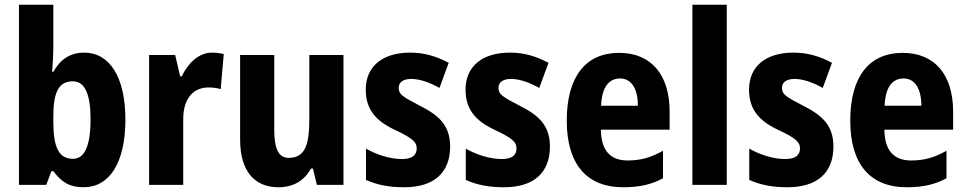

<svg xmlns="http://www.w3.org/2000/svg" viewBox="-20 -780 4077 810"><path d="M205 -577V-760H60V0H175L197 -58H205C239 -12 273 10 333 10C442 10 509 -94 509 -275C509 -456 442 -558 335 -558C276 -558 234 -529 205 -477H200C203 -516 205 -550 205 -577ZM287 -437C338 -437 362 -383 362 -277C362 -165 337 -110 288 -110C228 -110 205 -159 205 -265V-290C205 -387 226 -437 287 -437Z M874 -558C817 -558 771 -510 747 -458H740L719 -548H609V0H753V-278C753 -367 798 -411 859 -411C881 -411 898 -408 911 -404L924 -552C908 -556 890 -558 874 -558Z M1429 -548H1285V-279C1285 -173 1269 -114 1198 -114C1155 -114 1137 -153 1137 -233V-548H993V-191C993 -60 1052 10 1155 10C1215 10 1263 -16 1292 -69H1300L1317 0H1429Z M1879 -162C1879 -250 1832 -293 1755 -332C1678 -372 1662 -382 1662 -409C1662 -433 1681 -447 1715 -447C1752 -447 1795 -431 1834 -409L1873 -515C1820 -543 1770 -558 1710 -558C1595 -558 1523 -501 1523 -402C1523 -319 1565 -271 1642 -234C1722 -197 1738 -180 1738 -154C1738 -124 1717 -109 1675 -109C1627 -109 1569 -127 1524 -153V-21C1573 1 1624 10 1685 10C1812 10 1879 -52 1879 -162Z M2300 -162C2300 -250 2253 -293 2176 -332C2099 -372 2083 -382 2083 -409C2083 -433 2102 -447 2136 -447C2173 -447 2216 -431 2255 -409L2294 -515C2241 -543 2191 -558 2131 -558C2016 -558 1944 -501 1944 -402C1944 -319 1986 -271 2063 -234C2143 -197 2159 -180 2159 -154C2159 -124 2138 -109 2096 -109C2048 -109 1990 -127 1945 -153V-21C1994 1 2045 10 2106 10C2233 10 2300 -52 2300 -162Z M2592 -557C2452 -557 2371 -458 2371 -271C2371 -90 2453 10 2609 10C2678 10 2730 -2 2777 -28V-144C2726 -115 2682 -103 2628 -103C2553 -103 2516 -147 2515 -233H2805V-309C2805 -465 2727 -557 2592 -557ZM2596 -449C2644 -449 2671 -405 2671 -334H2516C2519 -414 2550 -449 2596 -449Z M3046 0V-760H2901V0Z M3496 -162C3496 -250 3449 -293 3372 -332C3295 -372 3279 -382 3279 -409C3279 -433 3298 -447 3332 -447C3369 -447 3412 -431 3451 -409L3490 -515C3437 -543 3387 -558 3327 -558C3212 -558 3140 -501 3140 -402C3140 -319 3182 -271 3259 -234C3339 -197 3355 -180 3355 -154C3355 -124 3334 -109 3292 -109C3244 -109 3186 -127 3141 -153V-21C3190 1 3241 10 3302 10C3429 10 3496 -52 3496 -162Z M3788 -557C3648 -557 3567 -458 3567 -271C3567 -90 3649 10 3805 10C3874 10 3926 -2 3973 -28V-144C3922 -115 3878 -103 3824 -103C3749 -103 3712 -147 3711 -233H4001V-309C4001 -465 3923 -557 3788 -557ZM3792 -449C3840 -449 3867 -405 3867 -334H3712C3715 -414 3746 -449 3792 -449Z"/></svg>

Font: Noto Sans Bengali Condensed
Style: Bold
Weight: 700
Width: 3
Designer: Joana Ranito - Universal Thirst; Jelle Bosma - Monotype Design Team
Foundry: Universal Thirst ehf.
Version: Version 3.000